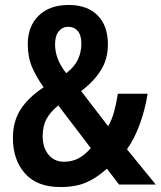

<svg xmlns="http://www.w3.org/2000/svg" viewBox="-20 -744 648 774"><path d="M257 -724Q332 -724 373.5 -682Q415 -640 415 -565Q415 -506 386.5 -460.5Q358 -415 307 -377L416 -235Q431 -261 440 -294Q449 -327 455 -366H575Q566 -307 545 -247.5Q524 -188 492 -142L608 0H460L411 -64Q373 -29 330 -9.5Q287 10 223 10Q129 10 80.5 -45Q32 -100 32 -188Q32 -255 63.5 -303.5Q95 -352 156 -392Q126 -434 109 -474Q92 -514 92 -566Q92 -638 136 -681Q180 -724 257 -724ZM255 -636Q232 -636 217 -618Q202 -600 202 -565Q202 -505 247 -449Q279 -473 293.5 -503Q308 -533 308 -568Q308 -602 293.5 -619Q279 -636 255 -636ZM215 -319Q183 -293 167.5 -264.5Q152 -236 152 -195Q152 -149 175.5 -120.5Q199 -92 238 -92Q272 -92 298 -106.5Q324 -121 346 -147Z"/></svg>

Font: Noto Sans Lao Looped UI Cond SmBd
Style: Regular
Weight: 600
Width: 3
Designer: Mark Frömberg, Ben Mitchell
Foundry: The Fontpad Ltd
Version: Version 1.001; ttfautohint (v1.8.4.7-5d5b)